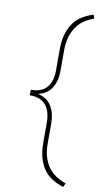

<svg xmlns="http://www.w3.org/2000/svg" viewBox="-105 -861 576 1070"><g transform="rotate(10 183.0 -325.5)"><path d="M182 -59V-175Q182 -239 153 -274Q124 -309 62 -309V-340Q124 -340 153 -374.5Q182 -409 182 -472V-591Q182 -673 216.5 -730Q251 -787 334 -813L342 -792Q274 -769 240.5 -717Q207 -665 207 -591V-472Q207 -415 182.5 -375.5Q158 -336 106 -324Q158 -313 182.5 -273Q207 -233 207 -175V-59Q207 15 241 66Q275 117 344 140L334 162Q251 136 216.5 79.5Q182 23 182 -59Z"/></g></svg>

Font: FreesentationVF
Style: Regular
Weight: 400
Designer: glyphs from Roboto by Christian Robertson / Hangul glyphs from Noto Sans CJK(Source Han Sans) by Jang Soo-young and Kang
Foundry: PT&
Version: Version 2.001;Glyphs 3.3.1 (3343)